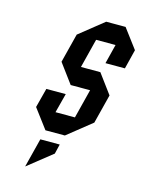

<svg xmlns="http://www.w3.org/2000/svg" viewBox="-104 -565 606 796"><g transform="rotate(15 199.0 -166.5)"><path d="M62.5 -83.3 84.2 -166.7H167.5L145.8 -83.3H229.2L260.8 -208.3H177.5L115.8 -291.7L147.5 -416.7L251.7 -500H335L397.5 -416.7L376.7 -333.3H293.3L314.2 -416.7H230.8L199.2 -291.7H282.5L344.2 -208.3L312.5 -83.3L208.3 0H125ZM114.2 41.7H197.5L187.5 83.3L82.5 166.7Z"/></g></svg>

Font: Yulong
Style: Italic
Weight: 400
Italic angle: -14.25°
Designer: GGBotNet
Foundry: f0n7.com
Version: 1.00